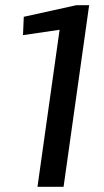

<svg xmlns="http://www.w3.org/2000/svg" viewBox="-20 -723 403 743"><path d="M226 0H125L217 -653L246 -613L69 -587L72 -658L276 -703H325Z"/></svg>

Font: Pathway Extreme 28pt Medium
Style: Italic
Weight: 500
Italic angle: -8°
Designer: Eduardo Rodriguez Tunni
Foundry: Eduardo Rodriguez Tunni
Version: Version 1.001;gftools[0.9.26]